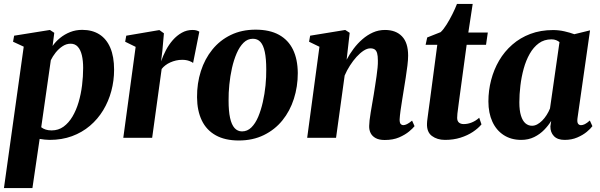

<svg xmlns="http://www.w3.org/2000/svg" viewBox="-23 -697 3032 971"><path d="M-3 254 97 -461 43 -486 48.5 -516.5 229.5 -545.5 251.5 -531 243 -464.5Q258 -486.5 280.8 -505Q303.5 -523.5 331.8 -534.8Q360 -546 393 -546Q443.5 -546 479.5 -523.2Q515.5 -500.5 534.8 -455.5Q554 -410.5 554 -344.5Q554 -289 540 -236.8Q526 -184.5 498.8 -139.5Q471.5 -94.5 431.8 -60.8Q392 -27 340.8 -8.2Q289.5 10.5 228 10.5Q216 10.5 203 9Q190 7.5 177.5 5.5L141 254ZM185.5 -53.5Q195 -46 207.8 -41.8Q220.5 -37.5 238 -37.5Q272.5 -37.5 298.5 -56.5Q324.5 -75.5 343.5 -107.5Q362.5 -139.5 374.5 -180.2Q386.5 -221 392 -265.8Q397.5 -310.5 397.5 -353.5Q397.5 -390 391 -417.5Q384.5 -445 370.5 -460.5Q356.5 -476 334 -476Q312.5 -476 293 -463Q273.5 -450 258.2 -430.8Q243 -411.5 234 -392.5Z M600.5 0 663 -460 610 -486 615.5 -516.5 783 -545 806 -528.5 798 -438.5 791.5 -386.5Q801.5 -415 816.2 -443.2Q831 -471.5 851.2 -494.5Q871.5 -517.5 896.5 -531.5Q921.5 -545.5 950.5 -545.5Q964 -545.5 972.8 -542.5Q981.5 -539.5 985 -536.5L953.5 -378.5Q950.5 -382.5 934.8 -388.5Q919 -394.5 898 -394.5Q882 -394.5 867 -391Q852 -387.5 838.5 -381.5Q825 -375.5 813.8 -367Q802.5 -358.5 794.5 -348L746.5 0Z M1269.5 -547Q1340.5 -547 1387.8 -521Q1435 -495 1458.8 -446Q1482.5 -397 1483 -327.5Q1483 -259 1463.2 -197.2Q1443.5 -135.5 1405.2 -88.2Q1367 -41 1311.2 -13.8Q1255.5 13.5 1184.5 13.5Q1115 13.5 1068 -12.8Q1021 -39 997.5 -88Q974 -137 973.5 -205Q973 -275.5 992.8 -337.2Q1012.5 -399 1050.8 -446.2Q1089 -493.5 1144.2 -520.2Q1199.5 -547 1269.5 -547ZM1256 -501Q1229 -501 1208.8 -481Q1188.5 -461 1174 -427.5Q1159.5 -394 1150.2 -353Q1141 -312 1136.8 -269.2Q1132.5 -226.5 1133 -188.5Q1133 -135.5 1140.5 -101Q1148 -66.5 1163.2 -49.5Q1178.5 -32.5 1201 -32.5Q1228 -32.5 1248.2 -52.5Q1268.5 -72.5 1282.8 -106.2Q1297 -140 1306.2 -181Q1315.5 -222 1319.8 -265Q1324 -308 1323.5 -346Q1323.5 -400 1316.2 -434.2Q1309 -468.5 1294.2 -484.8Q1279.5 -501 1256 -501Z M1730 -395Q1745 -423.5 1765 -450.2Q1785 -477 1809.8 -498.5Q1834.5 -520 1863 -532.8Q1891.5 -545.5 1924 -545.5Q1979 -545.5 2010 -513.2Q2041 -481 2041 -416Q2041 -395 2037.5 -365.8Q2034 -336.5 2029 -305Q2024 -273.5 2019.5 -245.5Q2015.5 -220 2010.8 -191.5Q2006 -163 2002.5 -137Q1999 -111 1998 -93Q1998 -75.5 2003.5 -69.8Q2009 -64 2016 -64Q2024.5 -64 2035.2 -69.2Q2046 -74.5 2061 -87L2073.5 -59Q2065.5 -48.5 2045.8 -32Q2026 -15.5 1995.5 -2.2Q1965 11 1922.5 11Q1894.5 11 1877 1.5Q1859.5 -8 1851.5 -23.8Q1843.5 -39.5 1844 -60Q1844 -70.5 1846 -88.5Q1848 -106.5 1851.8 -128.8Q1855.5 -151 1859.5 -174.2Q1863.5 -197.5 1867 -218Q1870.5 -240.5 1874.2 -264.2Q1878 -288 1881.2 -311Q1884.5 -334 1886.5 -354.8Q1888.5 -375.5 1888 -391.5Q1888 -414.5 1884.2 -427.8Q1880.5 -441 1872.2 -446.8Q1864 -452.5 1850 -452.5Q1834 -452.5 1816 -440.8Q1798 -429 1780.2 -409.5Q1762.5 -390 1746.8 -365.5Q1731 -341 1720 -315L1676.5 0H1530.5L1592.5 -460.5L1540 -486L1545.5 -516.5L1723 -545.5L1745.5 -531Z M2298.5 -186.5Q2296 -166.5 2293.8 -150.2Q2291.5 -134 2290.2 -122Q2289 -110 2289 -101Q2289 -85 2298 -77.2Q2307 -69.5 2322 -69.5Q2343 -69.5 2363.2 -77.8Q2383.5 -86 2400.5 -101.5L2412 -68Q2395.5 -48 2368.5 -30Q2341.5 -12 2306 -0.8Q2270.5 10.5 2227.5 10.5Q2188 10.5 2161.2 -9.5Q2134.5 -29.5 2136.5 -73Q2136.5 -77 2137.2 -84.2Q2138 -91.5 2139.8 -104.5Q2141.5 -117.5 2144.2 -137.8Q2147 -158 2151 -187.5L2188.5 -470.5H2129.5L2137.5 -507.5L2205.5 -534.5Q2220 -548 2235.5 -572.8Q2251 -597.5 2265 -625.5Q2279 -653.5 2288 -677H2367.5L2345.5 -532.5H2444L2435 -470.5H2337Z M2897.5 -99Q2895 -79.5 2900.2 -71.8Q2905.5 -64 2915.5 -64Q2924 -64 2934.8 -69.2Q2945.5 -74.5 2960 -87.5L2973 -59Q2964 -46.5 2944.5 -30.2Q2925 -14 2896.5 -1.8Q2868 10.5 2832.5 10.5Q2796.5 10.5 2778.2 -8.8Q2760 -28 2760.5 -58L2764.5 -85.5Q2751 -63 2729.5 -40.8Q2708 -18.5 2678.8 -4Q2649.5 10.5 2613 10.5Q2562 10.5 2524.5 -13.8Q2487 -38 2467 -81.8Q2447 -125.5 2447 -184Q2447 -239.5 2460.8 -292.2Q2474.5 -345 2501.2 -390.8Q2528 -436.5 2567.8 -471.2Q2607.5 -506 2659.2 -525.5Q2711 -545 2774 -545Q2803.5 -545 2831.8 -538.5Q2860 -532 2881.5 -524L2961 -543.5ZM2806.5 -484Q2800 -489.5 2789.8 -493.8Q2779.5 -498 2766 -498Q2729 -498 2702 -478.2Q2675 -458.5 2656 -425Q2637 -391.5 2625.5 -349.8Q2614 -308 2608.8 -264Q2603.5 -220 2603.5 -179.5Q2603.5 -138 2611.8 -111.8Q2620 -85.5 2634.5 -73.2Q2649 -61 2667.5 -61Q2681 -61 2694 -68Q2707 -75 2719 -87Q2731 -99 2741.2 -115Q2751.5 -131 2758.5 -148.5Z"/></svg>

Font: Merriweather 72pt ExtraBold
Style: Italic
Weight: 800
Italic angle: -7.8°
Version: Version 2.101